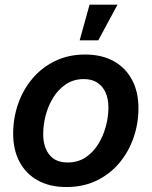

<svg xmlns="http://www.w3.org/2000/svg" viewBox="-20 -773 636 805"><path d="M258.8 11.2Q188.5 11.2 138.4 -16.6Q88.4 -44.4 61.8 -94.7Q35.2 -145 35.2 -212.4Q35.2 -277.8 55.9 -337.4Q76.7 -397 116 -443.6Q155.3 -490.2 211.2 -517.3Q267.1 -544.4 336.4 -544.4Q406.7 -544.4 456.8 -516.6Q506.8 -488.8 533.7 -438.2Q560.5 -387.7 560.5 -319.8Q560.5 -254.9 539.8 -195.3Q519 -135.7 479.7 -89.1Q440.4 -42.5 384.5 -15.6Q328.6 11.2 258.8 11.2ZM263.7 -91.8Q306.6 -91.8 338.6 -113Q370.6 -134.3 391.8 -168.7Q413.1 -203.1 423.8 -243.4Q434.6 -283.7 434.6 -321.8Q434.6 -357.9 422.9 -384.5Q411.1 -411.1 388.4 -426.3Q365.7 -441.4 331.5 -441.4Q289.1 -441.4 257.1 -420.2Q225.1 -398.9 203.6 -364.5Q182.1 -330.1 171.6 -289.8Q161.1 -249.5 161.1 -210.9Q161.1 -157.2 186.8 -124.5Q212.4 -91.8 263.7 -91.8ZM314 -604 355.5 -753.4H472.7L392.1 -604Z"/></svg>

Font: Inter 20pt SemiBold
Style: Italic
Weight: 600
Italic angle: -9.3988°
Version: Version 4.001;git-66647c0bb